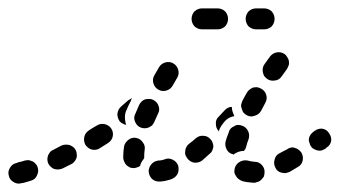

<svg xmlns="http://www.w3.org/2000/svg" viewBox="-38 -409 810 458"><path d="M50 10Q55 0 52 -9Q51 -14 47 -18Q44 -22 40 -24Q35 -26 31 -27Q26 -27 21 -26Q13 -23 6 -22Q3 -21 1 -20Q-9 -18 -14 -9Q-20 0 -17 10Q-15 20 -6 25Q3 31 13 28Q15 28 19 27Q27 25 36 22Q46 19 50 10ZM585 20Q588 17 591 13Q593 8 593 3Q594 -7 587 -15Q580 -23 570 -23Q559 -24 553 -26Q543 -28 534 -23Q525 -18 522 -8Q521 -3 521 2Q522 7 525 11Q527 15 531 18Q535 21 540 23Q551 26 567 27Q572 27 576 25Q581 24 585 20ZM386 5Q388 0 388 -5Q388 -10 387 -14Q383 -24 374 -28Q365 -33 355 -29Q347 -26 339 -26Q334 -25 330 -23Q325 -20 322 -16Q319 -12 318 -8Q316 -3 317 2Q318 12 326 19Q334 25 345 24Q358 23 372 18Q376 16 380 13Q384 9 386 5ZM681 -45Q678 -49 674 -52Q670 -55 666 -56Q661 -58 656 -57Q651 -56 647 -53Q637 -48 628 -43Q619 -38 617 -28Q614 -18 619 -9Q621 -4 625 -1Q629 2 634 3Q639 4 643 4Q648 3 653 1Q662 -4 673 -11Q682 -16 684 -26Q686 -36 681 -45ZM144 -31Q146 -36 145 -41Q145 -46 143 -50Q141 -55 137 -58Q133 -61 128 -63Q124 -64 119 -64Q114 -64 109 -62Q100 -57 90 -52Q85 -50 82 -47Q79 -43 77 -39Q75 -34 75 -29Q75 -24 77 -19Q82 -10 91 -6Q101 -3 111 -7Q121 -12 131 -17Q136 -19 139 -23Q142 -26 144 -31ZM265 -14Q261 -17 259 -22Q257 -26 256 -31Q256 -34 256 -37Q256 -47 258 -60Q259 -65 262 -69Q265 -73 269 -76Q273 -79 278 -80Q282 -81 287 -80Q297 -78 303 -69Q309 -61 307 -51Q306 -43 306 -37Q306 -36 306 -35Q306 -34 306 -34Q306 -33 306 -32Q305 -31 305 -30Q298 -22 296 -13Q293 -11 290 -10Q287 -9 283 -8Q278 -8 273 -9Q269 -11 265 -14ZM471 -59Q471 -64 469 -69Q468 -73 464 -77Q457 -85 447 -85Q437 -86 429 -79Q420 -71 413 -66Q409 -63 407 -59Q404 -54 404 -49Q403 -44 404 -40Q406 -35 409 -31Q415 -23 425 -21Q436 -20 444 -26Q451 -32 462 -42Q466 -45 468 -49Q470 -54 471 -59ZM500 -71Q503 -82 508 -94Q509 -99 513 -103Q516 -106 521 -108Q525 -111 530 -111Q535 -111 540 -109Q549 -106 554 -96Q558 -87 555 -77Q551 -67 549 -58Q548 -56 547 -53Q545 -51 544 -49Q542 -49 541 -49Q531 -48 523 -43Q521 -42 519 -40Q519 -40 518 -41Q518 -41 518 -41Q508 -43 503 -52Q498 -61 500 -71ZM747 -91Q742 -100 731 -102Q721 -103 713 -97L710 -95Q706 -92 703 -88Q700 -84 699 -79Q698 -74 700 -69Q701 -65 703 -61Q706 -56 710 -54Q715 -51 720 -50Q724 -49 729 -50Q734 -52 738 -54L741 -57Q750 -62 752 -73Q753 -83 747 -91ZM227 -103Q221 -111 211 -113Q201 -115 192 -109Q183 -104 174 -98Q165 -92 163 -82Q161 -72 166 -63Q169 -59 173 -56Q177 -53 182 -52Q187 -51 192 -52Q197 -53 201 -56Q211 -62 220 -68Q229 -74 231 -84Q233 -94 227 -103ZM511 -129Q516 -131 521 -132Q519 -137 517 -142Q515 -148 515 -154Q510 -154 506 -152Q502 -150 499 -147L484 -131Q476 -124 477 -113Q477 -103 484 -96Q484 -96 484 -96Q484 -96 484 -95Q485 -99 486 -102Q490 -110 496 -117Q502 -125 511 -129ZM297 -105Q302 -103 307 -103Q312 -103 317 -105Q321 -107 325 -110Q328 -114 330 -118Q334 -127 339 -138Q344 -147 340 -157Q337 -166 327 -171Q323 -173 318 -173Q313 -173 308 -172Q303 -170 300 -167Q296 -163 294 -159Q289 -148 285 -138Q280 -129 284 -119Q288 -109 297 -105ZM272 -172Q269 -171 267 -169Q259 -162 251 -155Q243 -148 242 -137Q242 -127 248 -119Q251 -116 255 -114Q259 -112 263 -111Q260 -120 260 -130Q260 -139 264 -147Q268 -157 274 -168Q275 -172 277 -175Q274 -174 272 -172ZM539 -149Q540 -144 543 -140Q547 -136 551 -134Q560 -129 570 -133Q580 -136 585 -145Q590 -155 595 -164Q600 -173 597 -183Q594 -193 584 -198Q580 -200 575 -201Q570 -201 565 -200Q561 -198 557 -195Q553 -192 551 -188Q545 -178 540 -168Q538 -163 537 -158Q537 -153 539 -149ZM340 -195Q349 -190 359 -193Q369 -196 374 -205L385 -224Q390 -233 387 -243Q384 -253 375 -258Q366 -263 356 -260Q346 -257 341 -248L330 -229Q325 -220 328 -210Q331 -200 340 -195ZM589 -237Q590 -232 592 -228Q595 -224 599 -221Q607 -215 618 -217Q628 -218 634 -227L647 -245Q649 -249 651 -254Q652 -259 651 -264Q650 -269 647 -273Q645 -277 641 -280Q632 -286 622 -284Q612 -282 606 -274L593 -256Q590 -252 589 -247Q588 -242 589 -237ZM506 -364Q506 -374 499 -382Q491 -389 481 -389H444Q434 -389 426 -382Q419 -374 419 -364Q419 -354 426 -346Q434 -339 444 -339H481Q491 -339 499 -346Q506 -354 506 -364ZM617 -364Q617 -374 610 -382Q602 -389 592 -389H573Q563 -389 555 -382Q548 -374 548 -364Q548 -354 555 -346Q563 -339 573 -339H592Q602 -339 610 -346Q617 -354 617 -364Z"/></svg>

Font: FRB American Cursive Guidelines Dashed Black
Style: Bold Italic
Weight: 900
Italic angle: -25°
Version: Version 2.0;Modular Font Editor K font №1